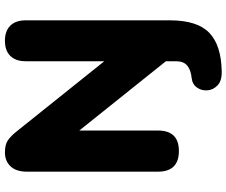

<svg xmlns="http://www.w3.org/2000/svg" viewBox="-92 -662 941 798"><g transform="rotate(-90 379.0 -263.5)"><path d="M481 187Q442 188 423 170Q404 152 402 128Q400 104 413.5 84.5Q427 65 453 62Q486 59 504.5 44Q523 29 523 -3V-45L235 -405V-78Q235 9 150 9Q64 9 64 -78V-623Q64 -667 86 -690.5Q108 -714 144 -714Q176 -714 194 -702Q212 -690 234 -662L523 -301V-628Q523 -669 545 -691.5Q567 -714 608 -714Q649 -714 671 -691.5Q693 -669 693 -628V-28Q693 85 641.5 135Q590 185 481 187Z"/></g></svg>

Font: Chiron GoRound TC H
Style: Regular
Weight: 900
Designer: Ryoko NISHIZUKA 西塚涼子 (kana, bopomofo & ideographs); Paul D. Hunt (Latin, Greek & Cyrillic); Sandoll Communications 산돌커뮤니
Foundry: Adobe
Version: Version 1.000;hotconv 1.1.1;makeotfexe 2.6.0